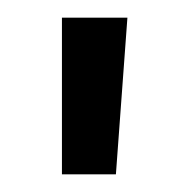

<svg xmlns="http://www.w3.org/2000/svg" viewBox="-20 -664 214 217"><path d="M50 -467H111L124 -644H50Z"/></svg>

Font: Kanit Light
Style: Regular
Weight: 300
Designer: Katatrad Team
Foundry: CadsonDemak
Version: Version 1.000;PS 001.000;hotconv 1.0.88;makeotf.lib2.5.64775